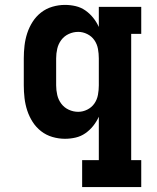

<svg xmlns="http://www.w3.org/2000/svg" viewBox="-20 -558 640 783"><path d="M315 205V95H383V-82Q374 -62 360 -44.5Q346 -27 328 -14.5Q310 -2 288.5 3Q267 8 245 8Q219 8 193.5 0.5Q168 -7 147.5 -23Q127 -39 113 -61Q99 -83 91 -107.5Q83 -132 80 -158Q77 -184 77 -210V-320Q77 -346 80 -372Q83 -398 91 -422.5Q99 -447 113 -469Q127 -491 147.5 -507Q168 -523 193.5 -530.5Q219 -538 245 -538Q267 -538 288.5 -533Q310 -528 328 -515.5Q346 -503 360 -485.5Q374 -468 383 -448V-530H556V-420H515V95H556V205ZM299 -102Q318 -102 336 -111Q354 -120 365 -136Q376 -152 379.5 -171.5Q383 -191 383 -210V-320Q383 -339 379.5 -358.5Q376 -378 365 -394Q354 -410 336 -419Q318 -428 299 -428Q279 -428 260.5 -419.5Q242 -411 230 -395Q218 -379 213.5 -359.5Q209 -340 209 -320V-210Q209 -190 213.5 -170.5Q218 -151 230 -135Q242 -119 260.5 -110.5Q279 -102 299 -102Z"/></svg>

Font: Iosevka Curly Slab XBdEx
Style: Regular
Weight: 800
Width: 7
Monospace: yes
Designer: Belleve Invis
Foundry: Belleve Invis
Version: Version 11.0.0; ttfautohint (v1.8.3)